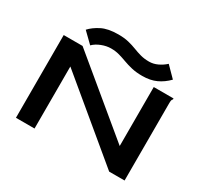

<svg xmlns="http://www.w3.org/2000/svg" viewBox="-162 -1028 1323 1252"><g transform="rotate(30 500.0 -402.5)"><path d="M88 -623H230L766 -179V-623H915V-616Q909 -610 907.5 -603Q906 -596 906 -579V0H790L228 -467V0H88ZM775 -803 850 -727Q813 -689 768.5 -668.5Q724 -648 664 -648Q619 -648 584.5 -656Q550 -664 520.5 -675Q491 -686 462.5 -694Q434 -702 400 -702Q366 -702 330 -688Q294 -674 271 -651L195 -725Q223 -756 270.5 -780.5Q318 -805 396 -805Q440 -805 473 -797Q506 -789 534 -778Q562 -767 591 -759Q620 -751 656 -751Q688 -751 719 -765.5Q750 -780 775 -803Z"/></g></svg>

Font: Inconsolata UltraExpanded ExtraBold
Style: Regular
Weight: 800
Width: 9
Monospace: yes
Designer: Raph Levien, Cyreal, Brenton Simpson
Foundry: Raph Levien, Cyreal, Google
Version: Version 3.001; ttfautohint (v1.8.2.53-6de2)